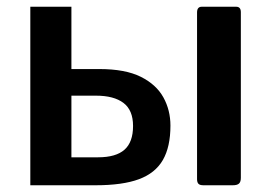

<svg xmlns="http://www.w3.org/2000/svg" viewBox="-20 -550 804 570"><path d="M70 0V-530H192V-345H275Q352 -345 398 -322Q444 -299 465 -261Q486 -223 486 -177Q486 -114 463.5 -75Q441 -36 392.5 -18Q344 0 264 0ZM192 -83H271Q324 -83 349.5 -105.5Q375 -128 375 -176Q375 -223 346.5 -244.5Q318 -266 265 -266H192ZM695 -22Q695 -10 689.5 -5Q684 0 671 0H584Q573 0 569 -4.5Q565 -9 565 -18V-513Q565 -530 579 -530H681Q695 -530 695 -514Z"/></svg>

Font: Libre Franklin SemiBold
Style: Regular
Weight: 600
Designer: Pablo Impallari, Rodrigo Fuenzalida, Nhung Nguyen
Foundry: Impallari Type
Version: Version 3.000